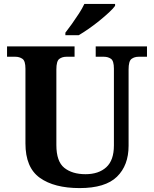

<svg xmlns="http://www.w3.org/2000/svg" viewBox="-20 -951 787 981"><path d="M387 10Q257 10 183.5 -42.5Q110 -95 110 -218V-600Q110 -640 94.5 -650.5Q79 -661 59 -661H16V-714H361V-661H319Q298 -661 283 -650Q268 -639 268 -596V-210Q268 -126 308.5 -93.5Q349 -61 417 -61Q484 -61 523 -96.5Q562 -132 562 -208V-600Q562 -640 547 -650.5Q532 -661 511 -661H469V-714H731V-661H688Q667 -661 652 -650Q637 -639 637 -596V-206Q637 -106 577.5 -48Q518 10 387 10ZM314 -784Q329 -803 347.5 -829Q366 -855 383.5 -882Q401 -909 411 -931H568V-921Q559 -908 537.5 -888Q516 -868 489 -846Q462 -824 434 -804.5Q406 -785 382 -771H314Z"/></svg>

Font: Noto Serif Toto
Style: Bold
Weight: 700
Designer: Monotype Design Team
Foundry: Monotype Imaging Inc.
Version: Version 2.001; ttfautohint (v1.8.4.7-5d5b)